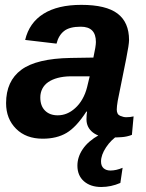

<svg xmlns="http://www.w3.org/2000/svg" viewBox="-20 -558 596 786"><path d="M435.5 4.9Q386.7 4.9 360.4 -15.6Q334 -36.1 334 -69.8Q334 -79.1 334.7 -86.9Q335.4 -94.7 336.4 -101.1H333.5Q292.5 -37.6 252.4 -13.9Q212.4 9.8 154.8 9.8Q86.4 9.8 45.7 -31Q4.9 -71.8 4.9 -135.7Q4.9 -226.1 67.1 -272.2Q129.4 -318.4 269 -320.8L362.3 -322.3Q372.6 -368.7 372.6 -386.2Q372.6 -417.5 357.2 -433.1Q341.8 -448.7 310.5 -448.7Q264.6 -448.7 242.2 -430.9Q219.7 -413.1 211.4 -379.4L83 -394.5Q99.6 -464.8 158 -501.5Q216.3 -538.1 313 -538.1Q414.1 -538.1 461.2 -502.4Q508.3 -466.8 508.3 -394Q508.3 -376 496.6 -317.4L461.9 -145Q458 -121.6 458 -109.9Q458 -89.8 471.7 -84Q485.4 -78.1 496.6 -78.1Q512.7 -78.1 526.9 -81.5L520 -5.9Q499.5 2 478.5 3.4Q457.5 4.9 435.5 4.9ZM145 -158.7Q145 -124.5 164.3 -105.2Q183.6 -85.9 216.3 -85.9Q255.4 -85.9 287.6 -115.2Q304.7 -130.4 317.1 -152.1Q329.6 -173.8 336.4 -200.7L347.2 -245.6H268.1Q239.3 -245.1 216.3 -239Q193.4 -232.9 177.2 -221.7Q161.6 -210.9 153.3 -194.8Q145 -178.7 145 -158.7ZM394.5 207.5Q350.6 207.5 323.7 184.1Q296.9 160.6 296.9 120.1Q296.9 84.5 319.1 52Q341.3 19.5 384.8 -4.9H464.8Q435.1 13.7 414.3 44.9Q393.6 76.2 393.6 103Q393.6 121.6 404.3 130.9Q415 140.1 432.1 140.1Q455.6 140.1 481.9 128.9L472.7 190.9Q434.6 207.5 394.5 207.5Z"/></svg>

Font: Arimo
Style: Italic
Weight: 400
Italic angle: -12°
Designer: Steve Matteson
Foundry: Monotype Imaging Inc.
Version: Version 1.33